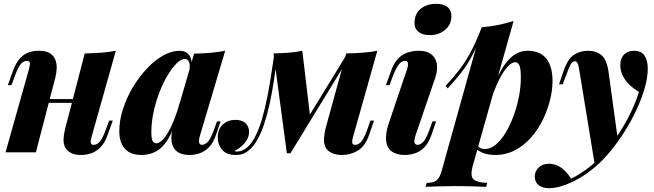

<svg xmlns="http://www.w3.org/2000/svg" viewBox="-20 -798 3425 1006"><path d="M150 -279H420V-259H150ZM168 0H9L131 -433Q135 -448 136.5 -458Q138 -468 134.5 -473.5Q131 -479 121 -479Q104 -479 90 -463.5Q76 -448 61 -408L40 -352H21L49 -429Q62 -465 81 -488Q100 -511 125.5 -521.5Q151 -532 182 -532Q220 -532 240.5 -519.5Q261 -507 269.5 -486Q278 -465 277 -440.5Q276 -416 270 -392ZM461 -85Q454 -61 455.5 -50Q457 -39 471 -39Q487 -39 501.5 -54.5Q516 -70 531 -110L552 -166H571L543 -89Q530 -51 508 -28Q486 -5 459.5 4.5Q433 14 405 14Q373 14 353 4Q333 -6 323 -23Q312 -42 313 -68.5Q314 -95 322 -126L424 -518Q470 -519 511 -522Q552 -525 587 -532Z M799 -47Q811 -47 826 -59.5Q841 -72 857 -98Q873 -124 890 -165Q907 -206 923 -264L898 -156Q878 -92 851 -54.5Q824 -17 791.5 -1.5Q759 14 723 14Q663 14 634 -19Q605 -52 605 -110Q605 -166 624 -225.5Q643 -285 675.5 -339.5Q708 -394 748.5 -437.5Q789 -481 833.5 -506.5Q878 -532 921 -532Q954 -532 971.5 -509Q989 -486 983 -433L972 -427Q977 -458 970.5 -473.5Q964 -489 948 -489Q929 -489 906 -466.5Q883 -444 859.5 -405.5Q836 -367 816.5 -317.5Q797 -268 785 -213Q773 -158 773 -105Q773 -74 779 -60.5Q785 -47 799 -47ZM997 -517Q1046 -518 1084.5 -521.5Q1123 -525 1160 -532L1027 -85Q1023 -71 1022.5 -60.5Q1022 -50 1026.5 -44.5Q1031 -39 1040 -39Q1051 -39 1066 -52Q1081 -65 1098 -110L1117 -162H1136L1111 -89Q1097 -48 1074 -25.5Q1051 -3 1025 5.5Q999 14 973 14Q917 14 893 -19Q878 -41 878 -74Q878 -107 891 -152Z M1831 -85Q1827 -71 1825.5 -60.5Q1824 -50 1827.5 -44.5Q1831 -39 1841 -39Q1857 -39 1871.5 -54.5Q1886 -70 1901 -110L1921 -166H1940L1913 -89Q1893 -32 1855 -9Q1817 14 1773 14Q1741 14 1719.5 4Q1698 -6 1688 -22Q1676 -43 1677.5 -70.5Q1679 -98 1686 -126L1794 -518Q1840 -519 1881 -522Q1922 -525 1957 -532ZM1432 -495Q1424 -437 1415 -375.5Q1406 -314 1393 -255Q1380 -196 1363 -145Q1346 -94 1323 -56.5Q1300 -19 1271 -1Q1255 9 1241 11.5Q1227 14 1216 14Q1167 14 1144 -13Q1121 -40 1121 -77Q1121 -122 1148 -146Q1175 -170 1213 -170Q1248 -170 1266.5 -152.5Q1285 -135 1285 -107Q1285 -75 1262 -48.5Q1239 -22 1208 -7Q1209 -6 1213 -5Q1217 -4 1222 -4Q1243 -5 1260 -15Q1290 -32 1313 -74.5Q1336 -117 1352.5 -173.5Q1369 -230 1381 -291.5Q1393 -353 1401.5 -411Q1410 -469 1417 -513ZM1483 5 1413 -518Q1455 -519 1494 -522Q1533 -525 1564 -532L1605 -186L1502 5ZM1512 -48 1795 -510 1810 -499 1502 5Z M2152 -680Q2153 -728 2185.5 -753Q2218 -778 2264 -778Q2305 -778 2325.5 -760.5Q2346 -743 2345 -710Q2344 -668 2311.5 -641Q2279 -614 2232 -614Q2193 -614 2172 -631.5Q2151 -649 2152 -680ZM2112 -433Q2128 -479 2102 -479Q2086 -479 2072 -463Q2058 -447 2042 -408L2021 -352H2002L2030 -429Q2044 -468 2065.5 -490.5Q2087 -513 2115 -522.5Q2143 -532 2174 -532Q2211 -532 2232 -519Q2253 -506 2262 -485.5Q2271 -465 2270 -440.5Q2269 -416 2261 -392L2156 -85Q2148 -59 2152.5 -49Q2157 -39 2169 -39Q2180 -39 2195 -52Q2210 -65 2227 -110L2246 -162H2265L2240 -89Q2225 -48 2203 -25.5Q2181 -3 2154 5.5Q2127 14 2101 14Q2057 14 2032 -5Q2007 -24 2003 -61Q1999 -98 2017 -152Z M2680 -472Q2662 -472 2641.5 -450.5Q2621 -429 2600.5 -390.5Q2580 -352 2562.5 -304Q2545 -256 2532 -202L2551 -302Q2578 -383 2608 -434Q2638 -485 2671.5 -508.5Q2705 -532 2744 -532Q2810 -532 2842.5 -491Q2875 -450 2875 -373Q2875 -327 2862 -274Q2849 -221 2824 -170Q2799 -119 2762.5 -77.5Q2726 -36 2678.5 -11Q2631 14 2574 14Q2540 14 2513 4Q2486 -6 2472 -22L2479 -36Q2488 -26 2498 -21.5Q2508 -17 2521 -17Q2550 -17 2577.5 -40Q2605 -63 2628.5 -101.5Q2652 -140 2670 -188.5Q2688 -237 2698.5 -289.5Q2709 -342 2709 -390Q2709 -441 2701 -456.5Q2693 -472 2680 -472ZM2504 -655Q2551 -659 2592 -667.5Q2633 -676 2671 -688L2457 71Q2442 126 2462 142.5Q2482 159 2533 160L2527 181Q2502 180 2457 178.5Q2412 177 2361 177Q2318 177 2275 178.5Q2232 180 2210 181L2216 160Q2252 160 2268 146.5Q2284 133 2294 98ZM2315 -348Q2351 -387 2382 -426Q2413 -465 2442.5 -518.5Q2472 -572 2503 -652L2506 -636Q2485 -567 2457.5 -513.5Q2430 -460 2397 -418Q2364 -376 2326 -335Z M3217 -68 3097 69 3015 -432Q3011 -458 3006 -467.5Q3001 -477 2992 -477Q2981 -477 2972.5 -464.5Q2964 -452 2948 -408L2928 -356H2909L2934 -429Q2955 -490 2987.5 -511Q3020 -532 3061 -532Q3104 -532 3132 -508.5Q3160 -485 3169 -418ZM2972 138Q3019 116 3069.5 76.5Q3120 37 3173 -30Q3227 -98 3267.5 -174Q3308 -250 3328 -317Q3301 -332 3278.5 -353.5Q3256 -375 3243 -401.5Q3230 -428 3230 -457Q3230 -492 3249.5 -512Q3269 -532 3302 -532Q3340 -532 3357 -507Q3374 -482 3374 -438Q3374 -392 3358 -336.5Q3342 -281 3314.5 -222Q3287 -163 3251.5 -107Q3216 -51 3177 -4Q3140 41 3098.5 76.5Q3057 112 3012.5 137.5Q2968 163 2923 177Q2904 183 2887.5 185.5Q2871 188 2858 188Q2822 188 2802 172Q2782 156 2782 127Q2782 99 2802.5 79.5Q2823 60 2857 60Q2891 60 2919.5 80Q2948 100 2972 138Z"/></svg>

Font: Playfair Display ExtraBold
Style: Italic
Weight: 800
Italic angle: -14°
Designer: Claus Eggers Sørensen
Foundry: Claus Eggers Sørensen
Version: Version 1.203